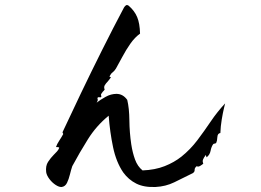

<svg xmlns="http://www.w3.org/2000/svg" viewBox="-20 -755 1040 765"><path d="M877 -343Q877 -343 872.5 -324.5Q868 -306 863.5 -279Q859 -252 858 -225Q847 -224 846 -208.5Q845 -193 842 -187Q840 -183 836 -183Q831 -183 829 -180Q822 -170 819 -154Q816 -138 803 -128L800 -138Q800 -137 799 -136Q792 -127 789 -119.5Q786 -112 790 -103Q786 -99 777.5 -94Q769 -89 764 -93Q755 -86 755.5 -78Q756 -70 748 -65Q708 -45 674 -28.5Q640 -12 600 -10Q554 -8 523 -23.5Q492 -39 471 -68Q443 -109 430.5 -168.5Q418 -228 413 -294Q364 -254 330.5 -200.5Q297 -147 268 -93Q263 -78 258.5 -59.5Q254 -41 247 -26.5Q240 -12 226 -10Q216 -9 202 -18Q188 -27 177 -41.5Q166 -56 164 -69Q161 -94 171.5 -110Q182 -126 194 -138Q201 -145 207 -151.5Q213 -158 216 -166Q215 -169 208 -169Q205 -169 203 -169Q207 -181 216 -194.5Q225 -208 232 -221L229 -228Q262 -299 302.5 -383.5Q343 -468 387 -556Q431 -644 474 -725Q477 -730 481.5 -733.5Q486 -737 493 -732Q516 -712 526.5 -687Q537 -662 538 -621Q517 -606 499.5 -581Q482 -556 468 -529.5Q454 -503 442 -482Q435 -471 428.5 -466.5Q422 -462 416 -450L422 -447Q419 -442 415.5 -438Q412 -434 409 -430Q402 -423 397.5 -415.5Q393 -408 397 -398Q395 -395 393 -393Q391 -391 389 -389Q386 -385 383.5 -381Q381 -377 384 -371Q383 -366 376.5 -367.5Q370 -369 368 -364Q371 -357 368 -351.5Q365 -346 365 -346Q379 -357 400.5 -369Q422 -381 444 -381Q470 -381 487 -357Q495 -324 495.5 -275.5Q496 -227 503 -180Q508 -147 518 -119.5Q528 -92 548 -76Q598 -78 636 -93Q674 -108 703 -131Q739 -160 766.5 -196.5Q794 -233 820 -271.5Q846 -310 877 -343Z"/></svg>

Font: Yuji Syuku
Style: Regular
Weight: 400
Designer: Kataoka Yuji
Foundry: Kinuta Font Factory
Version: Version 3.002